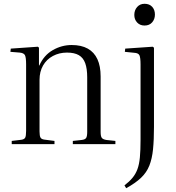

<svg xmlns="http://www.w3.org/2000/svg" viewBox="-20 -762 931 1015"><path d="M42 0V-17L92 -23Q108 -25 113 -34Q118 -43 118 -70V-422Q118 -458 112 -470Q106 -482 84 -484L35 -488L37 -505L180 -515L186 -510V-416H188Q212 -470 259 -497Q306 -524 359 -524Q410 -524 444 -505Q478 -486 495 -449Q512 -412 512 -358V-64Q512 -42 518 -33.5Q524 -25 543 -22L590 -17V0H365V-17L411 -22Q430 -24 435.5 -33Q441 -42 441 -64V-353Q441 -399 430.5 -428Q420 -457 396.5 -470.5Q373 -484 334 -484Q293 -484 259.5 -466Q226 -448 207.5 -415.5Q189 -383 189 -340V-67Q189 -44 194 -35Q199 -26 214 -24L268 -17V0ZM647 233 638 218Q664 198 680.5 178Q697 158 706.5 132.5Q716 107 719.5 69.5Q723 32 723 -22V-421Q723 -458 717 -470Q711 -482 689 -483L640 -488L642 -505L787 -515L794 -510V-91Q794 -23 789 27Q784 77 769.5 113.5Q755 150 725.5 178Q696 206 647 233ZM744 -627Q720 -627 705 -643Q690 -659 690 -683Q690 -708 705 -725Q720 -742 744 -742Q770 -742 784.5 -726Q799 -710 799 -685Q799 -661 784.5 -644Q770 -627 744 -627Z"/></svg>

Font: Literata 60pt Light
Style: Regular
Weight: 300
Designer: Latin by Veronika Burian and Jose Scaglione. Greek by Irene Vlachou. Cyrillic by Vera Evstafieva.
Foundry: TypeTogether
Version: Version 3.103;gftools[0.9.29]